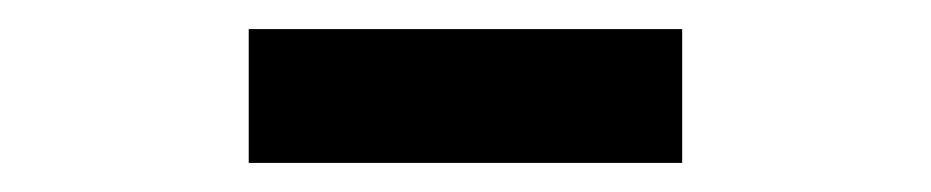

<svg xmlns="http://www.w3.org/2000/svg" viewBox="-20 -734 640 132"><path d="M151 -714H449V-622H151Z"/></svg>

Font: IBM Plex Mono SemiBold
Style: Regular
Weight: 600
Monospace: yes
Designer: Mike Abbink, Paul van der Laan, Pieter van Rosmalen
Foundry: Bold Monday
Version: Version 2.3